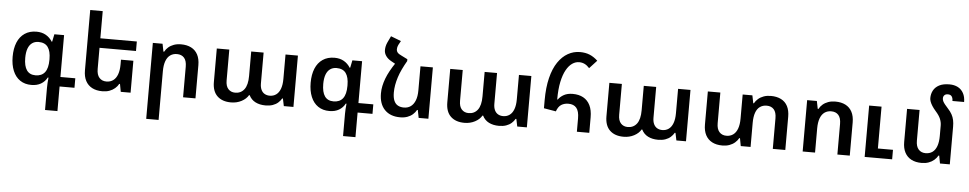

<svg xmlns="http://www.w3.org/2000/svg" viewBox="-48 -1191 9339 1851"><g transform="rotate(5 4621.5 -265.0)"><path d="M414 238V23Q414 2 415.5 -23Q417 -48 420 -76H413Q392 -36 353.5 -13.5Q315 9 261 9Q197 9 151.5 -22Q106 -53 82 -111Q58 -169 58 -247Q58 -327 82 -385Q106 -443 153 -475Q200 -507 267 -507Q319 -507 357.5 -485Q396 -463 420 -424H425L440 -497H534V-92H678V0H534V238ZM293 -87Q353 -87 383.5 -126.5Q414 -166 414 -247V-255Q414 -331 385.5 -370.5Q357 -410 295 -410Q259 -410 233 -391.5Q207 -373 193.5 -336.5Q180 -300 180 -246Q180 -167 208 -127Q236 -87 293 -87Z M1221 -309V0H1126L1112 -75H1105Q1092 -51 1069.5 -31.5Q1047 -12 1016.5 -1Q986 10 948 10Q890 10 849 -11.5Q808 -33 786 -74.5Q764 -116 764 -177V-760H885V-201Q885 -144 910.5 -115.5Q936 -87 979 -87Q1017 -87 1044.5 -107Q1072 -127 1086.5 -166.5Q1101 -206 1101 -264V-309ZM823 -497H1238V-405H823Z M1393 238V-497H1487L1502 -422H1509Q1522 -447 1544 -466Q1566 -485 1596.5 -496Q1627 -507 1666 -507Q1723 -507 1764 -486Q1805 -465 1827 -423.5Q1849 -382 1849 -321V0H1729V-296Q1729 -354 1704 -382Q1679 -410 1634 -410Q1597 -410 1569.5 -390.5Q1542 -371 1527.5 -331.5Q1513 -292 1513 -233V238Z M2193 9Q2108 9 2060 -37Q2012 -83 2012 -173V-497H2133V-199Q2133 -143 2158.5 -115.5Q2184 -88 2225 -88Q2281 -88 2313 -130.5Q2345 -173 2345 -260V-497H2465V-199Q2465 -162 2477 -137Q2489 -112 2510.5 -100Q2532 -88 2559 -88Q2595 -88 2621.5 -107Q2648 -126 2662.5 -164.5Q2677 -203 2677 -260V-497H2797V0H2704L2689 -72H2682Q2669 -49 2648 -30.5Q2627 -12 2597 -1.5Q2567 9 2527 9Q2471 9 2429.5 -12Q2388 -33 2367 -76H2361Q2340 -39 2294.5 -15Q2249 9 2193 9Z M3298 238V23Q3298 2 3299.5 -23Q3301 -48 3304 -76H3297Q3276 -36 3237.5 -13.5Q3199 9 3145 9Q3081 9 3035.5 -22Q2990 -53 2966 -111Q2942 -169 2942 -247Q2942 -327 2966 -385Q2990 -443 3037 -475Q3084 -507 3151 -507Q3203 -507 3241.5 -485Q3280 -463 3304 -424H3309L3324 -497H3418V-92H3562V0H3418V238ZM3177 -87Q3237 -87 3267.5 -126.5Q3298 -166 3298 -247V-255Q3298 -331 3269.5 -370.5Q3241 -410 3179 -410Q3143 -410 3117 -391.5Q3091 -373 3077.5 -336.5Q3064 -300 3064 -246Q3064 -167 3092 -127Q3120 -87 3177 -87Z M3739 -504 3851 -554V-536Q3826 -493 3806.5 -452Q3787 -411 3774.5 -372Q3762 -333 3755.5 -296Q3749 -259 3749 -223Q3749 -174 3762 -144Q3775 -114 3799.5 -100.5Q3824 -87 3858 -87Q3896 -87 3924 -107Q3952 -127 3967.5 -166.5Q3983 -206 3983 -264V-497H4103V0H4009L3994 -75H3987Q3974 -51 3952 -31.5Q3930 -12 3899.5 -1Q3869 10 3830 10Q3734 10 3680 -46Q3626 -102 3626 -204Q3626 -240 3633.5 -276Q3641 -312 3655 -349Q3669 -386 3690.5 -425Q3712 -464 3739 -504ZM3851 -554 3741 -498 3696 -523Q3664 -541 3646 -567Q3628 -593 3628 -622Q3628 -642 3632 -660Q3636 -678 3644 -696L3675 -761L3774 -723L3752 -683Q3747 -673 3744.5 -662.5Q3742 -652 3742 -642Q3742 -623 3753 -609.5Q3764 -596 3793 -583Z M4452 9Q4367 9 4319 -37Q4271 -83 4271 -173V-497H4392V-199Q4392 -143 4417.5 -115.5Q4443 -88 4484 -88Q4540 -88 4572 -130.5Q4604 -173 4604 -260V-497H4724V-199Q4724 -162 4736 -137Q4748 -112 4769.5 -100Q4791 -88 4818 -88Q4854 -88 4880.5 -107Q4907 -126 4921.5 -164.5Q4936 -203 4936 -260V-497H5056V0H4963L4948 -72H4941Q4928 -49 4907 -30.5Q4886 -12 4856 -1.5Q4826 9 4786 9Q4730 9 4688.5 -12Q4647 -33 4626 -76H4620Q4599 -39 4553.5 -15Q4508 9 4452 9Z M5540 0V-129Q5540 -199 5513.5 -230.5Q5487 -262 5436 -262Q5397 -262 5367.5 -244Q5338 -226 5321 -178L5204 -198V-275Q5204 -399 5227 -492Q5250 -585 5291.5 -646Q5333 -707 5387.5 -737.5Q5442 -768 5504 -768Q5557 -768 5598 -751Q5639 -734 5676 -699L5604 -621Q5582 -646 5557.5 -658Q5533 -670 5504 -670Q5469 -670 5437 -648Q5405 -626 5379.5 -580.5Q5354 -535 5339 -464Q5324 -393 5324 -294L5329 -293Q5348 -321 5383 -340.5Q5418 -360 5469 -360Q5529 -360 5571.5 -336.5Q5614 -313 5637 -266.5Q5660 -220 5660 -150V0Z M5992 9Q5907 9 5859 -37Q5811 -83 5811 -173V-497H5932V-199Q5932 -143 5957.5 -115.5Q5983 -88 6024 -88Q6080 -88 6112 -130.5Q6144 -173 6144 -260V-497H6264V-199Q6264 -162 6276 -137Q6288 -112 6309.5 -100Q6331 -88 6358 -88Q6394 -88 6420.5 -107Q6447 -126 6461.5 -164.5Q6476 -203 6476 -260V-497H6596V0H6503L6488 -72H6481Q6468 -49 6447 -30.5Q6426 -12 6396 -1.5Q6366 9 6326 9Q6270 9 6228.5 -12Q6187 -33 6166 -76H6160Q6139 -39 6093.5 -15Q6048 9 5992 9Z M7374 -507Q7431 -507 7472.5 -486Q7514 -465 7535.5 -423.5Q7557 -382 7557 -321V0H7436V-296Q7436 -354 7411 -382Q7386 -410 7342 -410Q7304 -410 7276.5 -390.5Q7249 -371 7235 -331.5Q7221 -292 7221 -233V0H7126L7112 -75H7105Q7092 -51 7069.5 -31.5Q7047 -12 7016.5 -1Q6986 10 6948 10Q6890 10 6849 -11.5Q6808 -33 6786 -74.5Q6764 -116 6764 -177V-497H6885V-201Q6885 -144 6910.5 -115.5Q6936 -87 6979 -87Q7017 -87 7044.5 -107Q7072 -127 7086.5 -166.5Q7101 -206 7101 -264V-497H7195L7210 -422H7216Q7230 -447 7252 -466Q7274 -485 7304.5 -496Q7335 -507 7374 -507Z M7725 0V-497H7819L7834 -422H7841Q7854 -447 7876 -466Q7898 -485 7928.5 -496Q7959 -507 7998 -507Q8055 -507 8096 -486Q8137 -465 8159 -423.5Q8181 -382 8181 -321V0H8061V-296Q8061 -354 8036 -382Q8011 -410 7966 -410Q7929 -410 7901.5 -390.5Q7874 -371 7859.5 -331.5Q7845 -292 7845 -233V0ZM8325 0V-497H8445V-92H8591V0Z M9149 -365V0H9054L9040 -75H9033Q9020 -51 8997.5 -31.5Q8975 -12 8944.5 -1Q8914 10 8876 10Q8818 10 8777 -11.5Q8736 -33 8714 -74.5Q8692 -116 8692 -177V-497H8813V-201Q8813 -144 8838.5 -115.5Q8864 -87 8907 -87Q8945 -87 8972.5 -106.5Q9000 -126 9014.5 -165.5Q9029 -205 9029 -264V-365Q9029 -397 9016 -429Q9003 -461 8969 -499Q8947 -524 8933 -546Q8919 -568 8912.5 -586.5Q8906 -605 8906 -620Q8906 -661 8924 -694.5Q8942 -728 8980 -748Q9018 -768 9079 -768Q9126 -768 9160.5 -750Q9195 -732 9214.5 -696.5Q9234 -661 9234 -611H9121Q9121 -639 9109.5 -655Q9098 -671 9072 -671Q9050 -671 9038.5 -659Q9027 -647 9027 -629Q9027 -614 9033.5 -600.5Q9040 -587 9053 -571Q9066 -555 9084 -535Q9109 -508 9123 -482.5Q9137 -457 9143 -428.5Q9149 -400 9149 -365Z"/></g></svg>

Font: Noto Sans Armenian SemiBold
Style: Regular
Weight: 600
Designer: Monotype Design Team
Foundry: Monotype Imaging Inc.
Version: Version 2.007